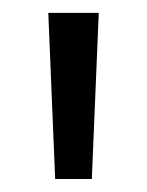

<svg xmlns="http://www.w3.org/2000/svg" viewBox="-20 -708 229 299"><path d="M65.9 -429.2 55.2 -688H133.8L123 -429.2Z"/></svg>

Font: Fira Sans Compressed Book
Style: Regular
Weight: 350
Width: 1
Designer: Carrois Corporate & Edenspiekermann AG
Foundry: Carrois Corporate GbR & Edenspiekermann AG
Version: Version 4.203;PS 004.203;hotconv 1.0.88;makeotf.lib2.5.64775